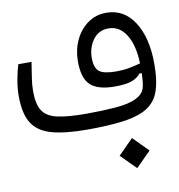

<svg xmlns="http://www.w3.org/2000/svg" viewBox="-75 -527 736 789"><g transform="rotate(-10 293.0 -132.5)"><path d="M261.7 2Q168.5 2 112.3 -13.7Q56.2 -29.3 31.2 -69.3Q6.3 -109.4 6.3 -182.6Q6.3 -217.8 13.4 -254.4Q20.5 -291 27.3 -312H82.5Q77.1 -278.3 72.8 -249.5Q67.9 -220.2 67.9 -191.4Q67.9 -137.7 85.7 -110.1Q103.5 -82.5 147.2 -72.8Q190.9 -63 268.1 -63Q331.5 -63 389.2 -67.4Q446.8 -71.8 479 -88.4Q502.9 -100.6 511.2 -119.9Q519.5 -139.2 520.5 -188L510.3 -187.5Q499.5 -172.4 475.8 -162.6Q452.1 -152.8 402.8 -152.8Q332 -152.8 301.3 -181.4Q270.5 -210 270.5 -280.8Q270.5 -328.1 289.1 -368.2Q307.6 -408.2 341.3 -432.9Q375 -457.5 419.4 -457.5Q493.7 -457.5 535.9 -391.4Q578.1 -325.2 578.1 -216.8Q578.1 -141.6 560.5 -96.7Q543 -51.8 495.1 -28.8Q456.5 -10.7 395.5 -4.4Q334.5 2 261.7 2ZM520.5 -228.5Q518.1 -305.2 490.7 -348.9Q463.4 -392.6 417.5 -392.6Q376.5 -392.6 352.8 -360.4Q329.1 -328.1 329.1 -284.7Q329.1 -243.2 348.1 -228Q367.2 -212.9 418.9 -212.9Q447.8 -212.9 472.7 -217.5Q497.6 -222.2 520.5 -228.5ZM434.6 193.4 372.1 130.9 434.6 67.9 497.1 130.9Z"/></g></svg>

Font: CaskaydiaCove NFP Light
Style: Regular
Weight: 300
Designer: Aaron Bell
Foundry: Saja Typeworks
Version: Version 2111.001; VTT 6.35;Nerd Fonts 3.1.1